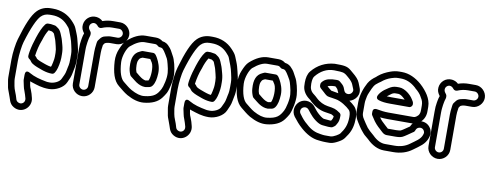

<svg xmlns="http://www.w3.org/2000/svg" viewBox="-67 -898 3744 1467"><g transform="rotate(10 1805.5 -164.0)"><path d="M280 -443 249 -448H245H227C219 -448 211 -443 207 -438C186 -411 170 -372 155 -327C143 -291 132 -253 125 -213C123 -201 121 -189 121 -178C121 -169 127 -160 134 -156C138 -154 144 -148 152 -136C154 -133 157 -131 159 -129L168 -123C186 -111 218 -100 240 -92L255 -87C277 -80 300 -76 322 -76C341 -76 346 -95 353 -108C362 -127 372 -180 372 -207V-237C372 -260 369 -282 363 -304C352 -341 354 -343 342 -371C332 -396 326 -415 305 -429C292 -437 291 -441 280 -443ZM267 -394C270 -392 283 -384 285 -379C288 -371 292 -361 296 -351C307 -325 304 -325 314 -290C319 -272 322 -255 322 -237V-207C322 -197 320 -182 316 -163C311 -139 309 -132 306 -127C296 -128 283 -131 271 -135L256 -140C235 -148 208 -156 191 -168C186 -175 180 -183 172 -190C178 -233 188 -274 202 -310C202 -310 203 -311 203 -312C214 -349 226 -376 240 -398H243ZM319 -7C304 -7 294 -8 290 -9C238 -19 197 -29 155 -53C155 -53 118 -78 118 -31V7C118 10 118 12 119 15C127 46 127 64 139 92C145 106 151 128 156 146C163 177 132 200 105 184C92 177 90 168 86 154C81 131 60 90 57 66C54 44 49 28 49 8V-128C49 -178 59 -249 67 -275C102 -393 136 -465 161 -490C179 -508 200 -517 230 -517H245C295 -517 333 -501 365 -467C381 -451 390 -438 393 -429C407 -391 422 -359 430 -317C434 -298 441 -273 441 -248V-212C441 -160 436 -163 429 -121C424 -89 413 -76 403 -52C392 -25 350 -7 319 -7ZM450 -33C461 -58 473 -80 478 -113C485 -154 491 -162 491 -212V-248C491 -265 489 -280 486 -295C479 -326 474 -349 466 -377C460 -399 449 -423 440 -446C433 -465 420 -481 401 -501C361 -544 307 -567 245 -567H230C189 -567 153 -554 125 -526C87 -488 55 -410 20 -290C10 -257 -1 -184 -1 -128V8C-1 32 5 48 8 72C10 89 16 107 24 126C43 170 41 204 80 227C148 267 222 203 204 133C199 113 193 90 185 72C173 46 174 38 169 10C172 11 179 14 183 15C227 29 262 43 319 43C372 43 432 11 450 -33Z M803 -468C803 -450 787 -434 769 -434H716C702 -434 689 -430 674 -427C657 -424 644 -414 635 -401C627 -390 620 -385 618 -367L616 -350C614 -334 612 -319 612 -298V-31C612 -13 597 3 578 3C559 3 543 -13 543 -31V-298C543 -330 546 -339 548 -360L551 -377C553 -388 555 -398 559 -409C560 -412 561 -415 561 -418V-430C561 -439 553 -449 548 -455C536 -471 537 -492 552 -505C570 -520 591 -513 605 -494C612 -485 625 -482 635 -486C662 -497 688 -503 716 -503H769C787 -503 803 -486 803 -468ZM578 53C624 53 662 15 662 -31V-298C662 -319 664 -329 666 -344L668 -359C670 -363 672 -365 676 -371C683 -381 704 -383 716 -384H769C814 -384 853 -423 853 -468C853 -513 814 -553 769 -553H716C687 -553 661 -549 632 -539C619 -552 601 -560 582 -562C533 -567 494 -530 490 -486C487 -461 496 -442 511 -422C507 -410 503 -399 501 -385L498 -368C494 -346 493 -329 493 -298V-31C493 15 532 53 578 53Z M1057 -367H978C974 -367 971 -366 968 -365L955 -359C910 -340 894 -297 899 -231C900 -212 904 -195 912 -175C917 -162 923 -160 930 -154L953 -136C977 -116 1000 -105 1022 -101C1038 -98 1044 -99 1058 -102C1071 -104 1086 -105 1097 -121C1114 -145 1120 -178 1122 -220C1124 -265 1107 -306 1092 -333C1086 -343 1075 -367 1057 -367ZM1043 -317C1049 -308 1053 -302 1059 -292C1077 -261 1073 -179 1058 -153C1054 -152 1038 -149 1035 -149C1022 -152 1009 -156 984 -176L962 -194C960 -196 959 -196 957 -198C952 -212 949 -225 949 -232V-234C946 -262 949 -280 952 -287C962 -310 964 -308 983 -317ZM1099 -418C1113 -418 1121 -414 1128 -404L1136 -394C1142 -386 1146 -379 1150 -372C1165 -345 1169 -346 1180 -302C1193 -252 1198 -222 1186 -165C1180 -136 1173 -116 1168 -107C1144 -62 1123 -38 1046 -30C1017 -27 983 -37 943 -59C917 -74 901 -90 875 -110C852 -128 832 -174 828 -256C826 -306 852 -368 871 -384C913 -420 949 -436 978 -436H1058C1068 -436 1075 -433 1082 -426C1087 -421 1094 -418 1099 -418ZM1111 -467C1097 -479 1078 -486 1058 -486H978C931 -486 884 -463 838 -422C820 -406 808 -382 794 -348C783 -322 776 -289 778 -254C783 -168 801 -105 844 -71C872 -49 890 -32 919 -15C966 11 1009 24 1052 20C1113 14 1158 -6 1186 -43C1196 -56 1205 -70 1213 -84C1229 -115 1246 -192 1242 -240C1239 -280 1224 -345 1207 -372C1195 -391 1190 -408 1176 -425L1168 -434C1154 -452 1136 -464 1111 -467Z M1520 -443 1489 -448H1485H1467C1459 -448 1451 -443 1447 -438C1426 -411 1410 -372 1395 -327C1383 -291 1372 -253 1365 -213C1363 -201 1361 -189 1361 -178C1361 -169 1367 -160 1374 -156C1378 -154 1384 -148 1392 -136C1394 -133 1397 -131 1399 -129L1408 -123C1426 -111 1458 -100 1480 -92L1495 -87C1517 -80 1540 -76 1562 -76C1581 -76 1586 -95 1593 -108C1602 -127 1612 -180 1612 -207V-237C1612 -260 1609 -282 1603 -304C1592 -341 1594 -343 1582 -371C1572 -396 1566 -415 1545 -429C1532 -437 1531 -441 1520 -443ZM1507 -394C1510 -392 1523 -384 1525 -379C1528 -371 1532 -361 1536 -351C1547 -325 1544 -325 1554 -290C1559 -272 1562 -255 1562 -237V-207C1562 -197 1560 -182 1556 -163C1551 -139 1549 -132 1546 -127C1536 -128 1523 -131 1511 -135L1496 -140C1475 -148 1448 -156 1431 -168C1426 -175 1420 -183 1412 -190C1418 -233 1428 -274 1442 -310C1442 -310 1443 -311 1443 -312C1454 -349 1466 -376 1480 -398H1483ZM1559 -7C1544 -7 1534 -8 1530 -9C1478 -19 1437 -29 1395 -53C1395 -53 1358 -78 1358 -31V7C1358 10 1358 12 1359 15C1367 46 1367 64 1379 92C1385 106 1391 128 1396 146C1403 177 1372 200 1345 184C1332 177 1330 168 1326 154C1321 131 1300 90 1297 66C1294 44 1289 28 1289 8V-128C1289 -178 1299 -249 1307 -275C1342 -393 1376 -465 1401 -490C1419 -508 1440 -517 1470 -517H1485C1535 -517 1573 -501 1605 -467C1621 -451 1630 -438 1633 -429C1647 -391 1662 -359 1670 -317C1674 -298 1681 -273 1681 -248V-212C1681 -160 1676 -163 1669 -121C1664 -89 1653 -76 1643 -52C1632 -25 1590 -7 1559 -7ZM1690 -33C1701 -58 1713 -80 1718 -113C1725 -154 1731 -162 1731 -212V-248C1731 -265 1729 -280 1726 -295C1719 -326 1714 -349 1706 -377C1700 -399 1689 -423 1680 -446C1673 -465 1660 -481 1641 -501C1601 -544 1547 -567 1485 -567H1470C1429 -567 1393 -554 1365 -526C1327 -488 1295 -410 1260 -290C1250 -257 1239 -184 1239 -128V8C1239 32 1245 48 1248 72C1250 89 1256 107 1264 126C1283 170 1281 204 1320 227C1388 267 1462 203 1444 133C1439 113 1433 90 1425 72C1413 46 1414 38 1409 10C1412 11 1419 14 1423 15C1467 29 1502 43 1559 43C1612 43 1672 11 1690 -33Z M2008 -367H1929C1925 -367 1922 -366 1919 -365L1906 -359C1861 -340 1845 -297 1850 -231C1851 -212 1855 -195 1863 -175C1868 -162 1874 -160 1881 -154L1904 -136C1928 -116 1951 -105 1973 -101C1989 -98 1995 -99 2009 -102C2022 -104 2037 -105 2048 -121C2065 -145 2071 -178 2073 -220C2075 -265 2058 -306 2043 -333C2037 -343 2026 -367 2008 -367ZM1994 -317C2000 -308 2004 -302 2010 -292C2028 -261 2024 -179 2009 -153C2005 -152 1989 -149 1986 -149C1973 -152 1960 -156 1935 -176L1913 -194C1911 -196 1910 -196 1908 -198C1903 -212 1900 -225 1900 -232V-234C1897 -262 1900 -280 1903 -287C1913 -310 1915 -308 1934 -317ZM2050 -418C2064 -418 2072 -414 2079 -404L2087 -394C2093 -386 2097 -379 2101 -372C2116 -345 2120 -346 2131 -302C2144 -252 2149 -222 2137 -165C2131 -136 2124 -116 2119 -107C2095 -62 2074 -38 1997 -30C1968 -27 1934 -37 1894 -59C1868 -74 1852 -90 1826 -110C1803 -128 1783 -174 1779 -256C1777 -306 1803 -368 1822 -384C1864 -420 1900 -436 1929 -436H2009C2019 -436 2026 -433 2033 -426C2038 -421 2045 -418 2050 -418ZM2062 -467C2048 -479 2029 -486 2009 -486H1929C1882 -486 1835 -463 1789 -422C1771 -406 1759 -382 1745 -348C1734 -322 1727 -289 1729 -254C1734 -168 1752 -105 1795 -71C1823 -49 1841 -32 1870 -15C1917 11 1960 24 2003 20C2064 14 2109 -6 2137 -43C2147 -56 2156 -70 2164 -84C2180 -115 2197 -192 2193 -240C2190 -280 2175 -345 2158 -372C2146 -391 2141 -408 2127 -425L2119 -434C2105 -452 2087 -464 2062 -467Z M2503 -309C2468 -315 2468 -316 2447 -319C2442 -322 2421 -340 2413 -347C2423 -352 2442 -357 2472 -357C2476 -354 2487 -344 2490 -339L2500 -317C2501 -315 2502 -311 2503 -309ZM2597 -267C2639 -278 2680 -325 2655 -382L2642 -415C2633 -438 2613 -459 2586 -481C2581 -485 2574 -491 2566 -498C2535 -525 2507 -526 2440 -526H2438C2367 -521 2307 -490 2262 -435C2244 -413 2237 -381 2237 -345C2237 -335 2237 -325 2238 -316C2241 -279 2265 -247 2295 -226C2306 -218 2308 -214 2313 -209C2350 -176 2389 -155 2432 -149C2453 -146 2469 -144 2477 -142C2479 -142 2486 -138 2499 -130C2499 -115 2492 -102 2485 -93H2474L2431 -97H2429C2427 -97 2410 -103 2384 -127C2373 -137 2366 -145 2361 -151L2342 -175C2317 -209 2264 -223 2224 -193C2190 -167 2177 -114 2207 -74C2228 -47 2249 -21 2278 4C2321 42 2368 68 2418 72L2437 74C2447 75 2458 76 2473 76H2501C2519 76 2536 70 2553 62C2577 50 2599 38 2612 20C2621 8 2628 -4 2635 -14C2658 -51 2668 -94 2668 -145C2668 -181 2660 -212 2639 -233C2627 -245 2613 -256 2597 -267ZM2428 -47 2471 -43H2473H2493C2503 -43 2509 -49 2515 -53C2526 -60 2529 -67 2535 -78C2547 -97 2549 -116 2549 -143C2549 -151 2545 -159 2539 -163C2502 -189 2492 -190 2440 -198C2409 -203 2377 -217 2348 -245C2340 -252 2334 -259 2324 -266C2296 -286 2287 -306 2287 -345C2287 -376 2293 -395 2300 -403C2337 -449 2384 -476 2441 -476C2481 -476 2504 -473 2512 -471C2532 -465 2543 -453 2555 -443C2579 -423 2591 -406 2595 -396L2609 -362C2613 -352 2613 -347 2609 -337C2597 -309 2556 -309 2546 -335L2536 -360C2530 -375 2511 -390 2500 -399C2489 -408 2479 -407 2471 -407C2428 -407 2393 -401 2370 -378C2364 -372 2356 -363 2356 -353V-342C2356 -334 2361 -326 2366 -322C2369 -319 2380 -310 2394 -297C2409 -283 2420 -271 2439 -269C2459 -267 2460 -265 2490 -261C2532 -255 2582 -220 2604 -198C2612 -190 2618 -175 2618 -145C2618 -80 2599 -46 2572 -9C2567 -2 2526 26 2501 26H2473C2460 26 2449 26 2443 25L2423 22C2385 17 2350 4 2311 -33L2310 -34C2286 -53 2269 -74 2253 -96L2247 -104C2241 -112 2239 -120 2240 -130C2244 -160 2284 -170 2302 -145L2321 -121C2344 -91 2392 -49 2428 -47Z M2818 -310C2842 -302 2871 -299 2906 -299H3054C3069 -299 3079 -313 3079 -324V-326C3079 -341 3071 -351 3064 -362C3046 -392 2999 -434 2954 -434H2935C2914 -434 2894 -427 2876 -415C2862 -405 2853 -399 2851 -398C2835 -389 2767 -327 2818 -310ZM2872 -350C2882 -358 2887 -362 2904 -374C2914 -381 2924 -384 2935 -384H2954C2962 -384 2974 -381 2989 -369C2998 -362 3005 -355 3011 -349H2906C2893 -349 2883 -349 2872 -350ZM3165 -208C3188 -231 3199 -260 3198 -295V-326C3198 -359 3187 -387 3171 -414C3156 -438 3135 -464 3108 -488C3062 -528 3010 -553 2954 -553H2935C2910 -553 2887 -548 2865 -540C2834 -529 2802 -513 2776 -491C2772 -488 2769 -484 2765 -481C2742 -465 2723 -447 2709 -423C2687 -383 2665 -325 2665 -267V-194C2665 -169 2674 -144 2690 -119C2699 -104 2721 -69 2734 -55C2743 -45 2749 -36 2756 -30C2771 -17 2781 -9 2789 -2C2828 37 2874 61 2923 61H2994C3050 61 3100 46 3141 15C3188 -20 3225 -40 3244 -92C3251 -111 3254 -135 3245 -156C3233 -185 3205 -209 3165 -208ZM3103 -180C3096 -172 3092 -166 3087 -154C3074 -146 3038 -119 3023 -112C3021 -111 3008 -108 2988 -108H2923L2920 -111C2913 -118 2906 -124 2899 -130C2877 -149 2861 -166 2850 -183C2869 -181 2888 -180 2906 -180H3098ZM2906 -230C2876 -230 2846 -234 2814 -240C2807 -241 2784 -243 2784 -215V-201C2784 -196 2786 -190 2789 -186C2794 -179 2798 -173 2803 -165C2818 -140 2840 -115 2867 -92C2882 -79 2897 -58 2923 -58H2988C3011 -58 3030 -60 3045 -67C3062 -75 3097 -101 3112 -111C3118 -115 3129 -119 3133 -134C3137 -145 3143 -151 3152 -155C3175 -164 3192 -152 3198 -136C3203 -125 3200 -119 3197 -109C3185 -72 3148 -53 3111 -25C3079 -1 3041 11 2994 11H2923C2890 11 2858 -4 2824 -38C2817 -45 2806 -53 2791 -67C2785 -73 2779 -79 2771 -88C2760 -101 2740 -134 2731 -147C2718 -166 2715 -182 2715 -194V-267C2715 -278 2716 -286 2717 -292C2723 -322 2721 -326 2736 -360C2755 -403 2760 -418 2793 -441C2798 -445 2804 -448 2809 -452C2830 -470 2854 -484 2882 -493C2898 -498 2913 -503 2935 -503H2954C2996 -503 3036 -487 3075 -451L3076 -449C3101 -429 3118 -410 3128 -390C3129 -389 3129 -387 3130 -386C3142 -369 3148 -350 3148 -326V-295C3149 -267 3141 -250 3121 -237C3115 -233 3108 -230 3098 -230Z M3562 -468C3562 -450 3546 -434 3528 -434H3475C3461 -434 3448 -430 3433 -427C3416 -424 3403 -414 3394 -401C3386 -390 3379 -385 3377 -367L3375 -350C3373 -334 3371 -319 3371 -298V-31C3371 -13 3356 3 3337 3C3318 3 3302 -13 3302 -31V-298C3302 -330 3305 -339 3307 -360L3310 -377C3312 -388 3314 -398 3318 -409C3319 -412 3320 -415 3320 -418V-430C3320 -439 3312 -449 3307 -455C3295 -471 3296 -492 3311 -505C3329 -520 3350 -513 3364 -494C3371 -485 3384 -482 3394 -486C3421 -497 3447 -503 3475 -503H3528C3546 -503 3562 -486 3562 -468ZM3337 53C3383 53 3421 15 3421 -31V-298C3421 -319 3423 -329 3425 -344L3427 -359C3429 -363 3431 -365 3435 -371C3442 -381 3463 -383 3475 -384H3528C3573 -384 3612 -423 3612 -468C3612 -513 3573 -553 3528 -553H3475C3446 -553 3420 -549 3391 -539C3378 -552 3360 -560 3341 -562C3292 -567 3253 -530 3249 -486C3246 -461 3255 -442 3270 -422C3266 -410 3262 -399 3260 -385L3257 -368C3253 -346 3252 -329 3252 -298V-31C3252 15 3291 53 3337 53Z"/></g></svg>

Font: AppleStorm
Style: XbdOut
Weight: 800
Foundry: Cannot Into Space Fonts
Version: Version 1.01